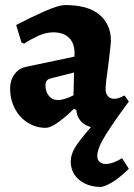

<svg xmlns="http://www.w3.org/2000/svg" viewBox="-20 -498 530 760"><path d="M260 141Q260 115 276 87.5Q292 60 340 5Q314 -2 299 -19.5Q284 -37 282 -63L272 -67Q241 -36 210.5 -14Q180 8 161 8Q122 8 89.5 -12.5Q57 -33 38.5 -69Q20 -105 20 -148Q20 -180 37 -203.5Q54 -227 81 -233L275 -274V-288Q275 -327 253 -348.5Q231 -370 191 -370Q161 -370 130 -355.5Q99 -341 75 -325L65 -330L44 -399Q97 -427 154.5 -452.5Q212 -478 238 -478Q329 -478 374 -439.5Q419 -401 419 -338Q419 -323 409 -243Q398 -168 398 -145Q398 -128 407 -117.5Q416 -107 431 -107Q445 -107 457.5 -113Q470 -119 473 -120L490 -96Q435 -22 400 33Q365 88 365 120Q365 134 374 142.5Q383 151 398 151Q414 151 432 144Q450 137 463 128L490 170Q427 232 381 242Q327 242 293.5 214Q260 186 260 141ZM271 -121 273 -211 182 -188Q170 -185 165 -178.5Q160 -172 160 -160Q160 -135 173.5 -118.5Q187 -102 209 -102Q222 -102 239.5 -107.5Q257 -113 271 -121Z"/></svg>

Font: Alegreya ExtraBold
Style: Regular
Weight: 800
Designer: Juan Pablo del Peral
Foundry: Huerta Tipografica
Version: Version 2.007; ttfautohint (v1.6)